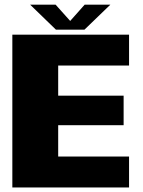

<svg xmlns="http://www.w3.org/2000/svg" viewBox="-20 -828 633 848"><path d="M34.5 0H550V-136.5H237V-275H526V-405.5H237V-538.5H550V-675H34.5ZM227 -697H353L467.5 -807.5H354L290 -735.5L225.5 -807.5H113Z"/></svg>

Font: Anybody UltraCondensed Thin ExtraBold
Style: Regular
Weight: 800
Version: Version 1.111